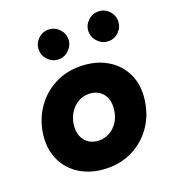

<svg xmlns="http://www.w3.org/2000/svg" viewBox="-136 -841 859 957"><g transform="rotate(-20 293.5 -363.0)"><path d="M277 12Q195 12 133.5 -23.5Q72 -59 43.5 -122.5Q15 -186 28 -268Q41 -341 81 -396Q121 -451 180.5 -481.5Q240 -512 311 -512Q394 -512 455 -476.5Q516 -441 544.5 -378Q573 -315 559 -232Q547 -159 507 -104Q467 -49 407.5 -18.5Q348 12 277 12ZM281 -132Q310 -132 335 -146Q360 -160 377.5 -185.5Q395 -211 400 -245Q406 -283 395.5 -310.5Q385 -338 362 -353Q339 -368 307 -368Q278 -368 253 -354Q228 -340 210.5 -314.5Q193 -289 187 -255Q181 -217 192 -189.5Q203 -162 226 -147Q249 -132 281 -132ZM228 -581Q196 -581 173 -604.5Q150 -628 150 -660Q150 -692 173 -715Q196 -738 228 -738Q260 -738 283.5 -715Q307 -692 307 -660Q307 -628 283.5 -604.5Q260 -581 228 -581ZM493 -581Q461 -581 437.5 -604.5Q414 -628 414 -660Q414 -692 437.5 -715Q461 -738 493 -738Q525 -738 548 -715Q571 -692 571 -660Q571 -628 548 -604.5Q525 -581 493 -581Z"/></g></svg>

Font: Figtree Light ExtraBold
Style: Italic
Weight: 800
Italic angle: -9.5°
Version: Version 2.001;gftools[0.9.30]